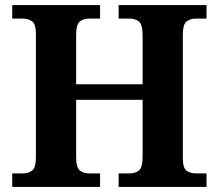

<svg xmlns="http://www.w3.org/2000/svg" viewBox="-20 -734 859 754"><path d="M28 0V-53H70Q91 -53 106 -64Q121 -75 121 -118V-600Q121 -640 105.5 -650.5Q90 -661 70 -661H28V-714H373V-661H330Q309 -661 294 -650Q279 -639 279 -596V-403H540V-596Q540 -639 525 -650Q510 -661 489 -661H446V-714H791V-661H749Q728 -661 713 -650Q698 -639 698 -596V-113Q698 -73 713.5 -63Q729 -53 749 -53H791V0H446V-53H489Q510 -53 525 -64Q540 -75 540 -118V-342H279V-118Q279 -75 294 -64Q309 -53 330 -53H373V0Z"/></svg>

Font: Noto Serif Thai
Style: Bold
Weight: 700
Designer: Monotype Design Team
Foundry: Monotype Imaging Inc.
Version: Version 2.002; ttfautohint (v1.8.4.7-5d5b)